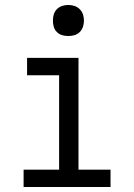

<svg xmlns="http://www.w3.org/2000/svg" viewBox="-20 -753 540 773"><path d="M75 0V-70H218V-450H89V-520H296V-70H425V0ZM255 -608Q242 -608 230 -611.5Q218 -615 209 -624Q200 -633 196.5 -645Q193 -657 193 -670Q193 -683 196.5 -695Q200 -707 209 -716Q218 -725 230 -729Q242 -733 255 -733Q268 -733 280 -729Q292 -725 301 -716Q310 -707 314 -695Q318 -683 318 -670Q318 -657 314 -645Q310 -633 301 -624Q292 -615 280 -611.5Q268 -608 255 -608Z"/></svg>

Font: Iosevka MaddieWtf
Style: Regular
Weight: 400
Monospace: yes
Designer: Belleve Invis
Foundry: Belleve Invis
Version: Version 31.3.0; ttfautohint (v1.8.3)